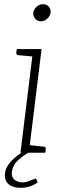

<svg xmlns="http://www.w3.org/2000/svg" viewBox="-20 -731 286 919"><path d="M78 0 139 -496H179L118 0ZM105 0 114 -37 190 -29Q194 -29 197 -26Q200 -23 199 -18L197 0ZM152 -496 143 -460 67 -467Q63 -468 60 -470.5Q57 -473 58 -478L60 -496ZM176 -629Q159 -629 148.5 -641.5Q138 -654 139 -670Q142 -687 155.5 -699Q169 -711 186 -711Q203 -711 213.5 -699Q224 -687 222 -670Q220 -654 206 -641.5Q192 -629 176 -629ZM149 124Q153 124 155 128L160 142Q145 154 123 161Q101 168 78 168Q41 168 20.5 150Q0 132 4 98Q6 76 21 56Q36 36 56 19.5Q76 3 96 -7L116 0Q92 13 66.5 36Q41 59 37 90Q33 115 48.5 128.5Q64 142 89 142Q101 142 114 137.5Q127 133 137 128.5Q147 124 149 124Z"/></svg>

Font: Aleo ExtraLight
Style: Italic
Weight: 250
Italic angle: -7°
Designer: Alessio Laiso
Foundry: Alessio Laiso
Version: Version 2.001;gftools[0.9.29]